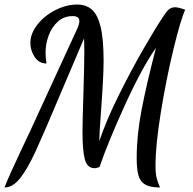

<svg xmlns="http://www.w3.org/2000/svg" viewBox="-25 -740 851 847"><path d="M111 -168Q264 -500 316 -614Q325 -634 325 -647Q325 -669 296 -669Q257 -669 230 -644.5Q203 -620 189.5 -583Q176 -546 176 -508Q176 -487 180 -460Q147 -460 128 -488.5Q109 -517 109 -551Q109 -592 140 -631.5Q171 -671 219.5 -695.5Q268 -720 315 -720Q354 -720 379.5 -698.5Q405 -677 418.5 -623Q432 -569 432 -472Q432 -402 421 -255Q413 -147 413 -117Q443 -207 498 -318Q553 -429 607.5 -523.5Q662 -618 693 -664Q709 -689 720 -698.5Q731 -708 748 -708Q762 -708 792 -697Q772 -654 740 -522Q708 -390 684.5 -244.5Q661 -99 661 -10Q661 21 664 36Q667 51 672.5 65.5Q678 80 681 87Q638 87 616 74.5Q594 62 586 34.5Q578 7 578 -43Q578 -143 599.5 -255Q621 -367 663 -529Q600 -439 525 -274Q450 -109 414 -3L407 -1Q400 2 393 2Q360 2 349.5 -36Q339 -74 339 -157Q339 -208 343 -328Q347 -454 347 -512L346 -571L243 -329Q169 -153 132.5 -73.5Q96 6 63.5 46.5Q31 87 -5 87Q7 51 111 -168Z"/></svg>

Font: Dancing Script
Style: Bold
Weight: 700
Designer: Pablo Impallari
Foundry: Pablo Impallari
Version: Version 2.000